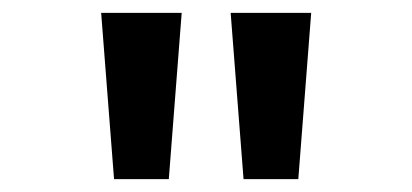

<svg xmlns="http://www.w3.org/2000/svg" viewBox="-20 -734 640 298"><path d="M358 -456 338 -714H463L443 -456ZM157 -456 137 -714H262L242 -456Z"/></svg>

Font: Noto Sans Mono SemiBold
Style: Regular
Weight: 600
Designer: Monotype Design Team
Foundry: Monotype Imaging Inc.
Version: Version 2.014; ttfautohint (v1.8.4.7-5d5b)